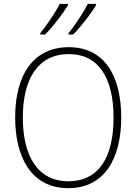

<svg xmlns="http://www.w3.org/2000/svg" viewBox="-20 -971 711 1001"><path d="M480 -943V-951H438C417 -910 371 -838 337 -798V-791H361C402 -831 457 -903 480 -943ZM334 -943V-951H292C270 -909 225 -840 190 -798V-791H215C257 -832 310 -903 334 -943ZM612 -358C612 -581 521 -725 339 -725C157 -725 59 -585 59 -359C59 -152 143 10 336 10C528 10 612 -149 612 -358ZM99 -359C99 -558 177 -689 339 -689C491 -689 572 -569 572 -358C572 -153 497 -26 336 -26C177 -26 99 -157 99 -359Z"/></svg>

Font: Noto Sans Lao SemiCondensed ExtraLight
Style: Regular
Weight: 200
Width: 4
Designer: Monotype Design Team
Foundry: Monotype Imaging Inc.
Version: Version 2.003